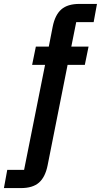

<svg xmlns="http://www.w3.org/2000/svg" viewBox="-95 -760 515 980"><path d="M148 84Q136 144 104 172Q72 200 12 200H-75L-58 107H28L135 -429H69L88 -522H154L174 -624Q186 -684 218 -712Q250 -740 310 -740H400L383 -647H294L269 -522H357L338 -429H250Z"/></svg>

Font: IBM Plex Sans Cond SmBld
Style: Italic
Weight: 600
Width: 3
Italic angle: -11°
Designer: Mike Abbink, Paul van der Laan, Pieter van Rosmalen
Foundry: Bold Monday
Version: Version 1.3